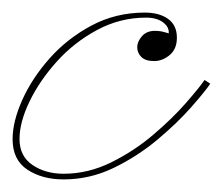

<svg xmlns="http://www.w3.org/2000/svg" viewBox="-52 -276 354 305"><path d="M193 -179Q179 -179 172.5 -185.5Q166 -192 166 -201Q166 -210 173.5 -218.5Q181 -227 194 -227Q202 -227 209 -225Q216 -223 216 -223Q217 -233 207 -240.5Q197 -248 180 -248Q139 -248 102.5 -228.5Q66 -209 38.5 -178.5Q11 -148 -5 -115Q-21 -82 -21 -55Q-21 -28 -0.5 -14Q20 0 49 0Q88 0 124.5 -18Q161 -36 191.5 -62Q222 -88 243 -112Q264 -136 273 -149L282 -143Q274 -131 252 -106Q230 -81 198.5 -54.5Q167 -28 129 -9.5Q91 9 49 9Q15 9 -8.5 -6.5Q-32 -22 -32 -55Q-32 -83 -16.5 -117.5Q-1 -152 27 -183.5Q55 -215 93.5 -235.5Q132 -256 178 -256Q201 -256 215 -246Q229 -236 229 -216Q229 -198 217.5 -188.5Q206 -179 193 -179Z"/></svg>

Font: Kapakana Light
Style: Regular
Weight: 300
Designer: Kyosuke Nagai
Version: Version 1.000